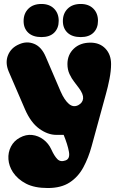

<svg xmlns="http://www.w3.org/2000/svg" viewBox="-20 -742 594 968"><path d="M221 206Q154 206 111.5 184Q69 162 45 126Q25 95 22.5 61Q20 27 35 -2.5Q50 -32 80 -48Q111 -65 142 -61.5Q173 -58 199 -38.5Q225 -19 239 12Q254 45 269.5 60.5Q285 76 310 67Q334 59 327.5 23Q321 -13 301 -62H264Q221 -62 178 -93Q135 -124 106 -191L24 -381Q5 -426 20.5 -464Q36 -502 77 -519Q115 -536 152 -521Q189 -506 210 -457L286 -280Q305 -237 327.5 -218Q350 -199 375 -212Q397 -224 399 -245.5Q401 -267 378 -298Q368 -312 354.5 -329Q341 -346 330.5 -368.5Q320 -391 320 -419Q320 -466 352 -496.5Q384 -527 436 -527Q483 -527 511.5 -497Q540 -467 540 -419Q540 -385 532 -344Q524 -303 514 -268L442 -5Q426 54 400 102Q374 150 331 178Q288 206 221 206ZM189 -555Q146 -555 122.5 -577Q99 -599 99 -636Q99 -674 123 -698Q147 -722 189 -722Q229 -722 252.5 -698.5Q276 -675 276 -637Q276 -600 253.5 -577.5Q231 -555 189 -555ZM297 -636Q297 -674 321 -698Q345 -722 387 -722Q427 -722 450.5 -698.5Q474 -675 474 -637Q474 -600 451.5 -577.5Q429 -555 387 -555Q344 -555 320.5 -577Q297 -599 297 -636Z"/></svg>

Font: Bagel Fat One
Style: Regular
Weight: 400
Designer: Kyung-won Kim
Foundry: JAMO
Version: Version 1.000; ttfautohint (v1.8.4.7-5d5b);gftools[0.9.28]